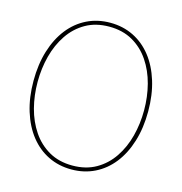

<svg xmlns="http://www.w3.org/2000/svg" viewBox="-110 -840 900 951"><g transform="rotate(15 340.0 -364.0)"><path d="M340 12Q275 12 221 -14.5Q167 -41 128 -90.5Q89 -140 67.5 -209.5Q46 -279 46 -364Q46 -449 67.5 -518.5Q89 -588 128 -637.5Q167 -687 221 -713.5Q275 -740 340 -740Q405 -740 459 -713.5Q513 -687 552 -637.5Q591 -588 612.5 -518.5Q634 -449 634 -364Q634 -279 612.5 -209.5Q591 -140 552 -90.5Q513 -41 459 -14.5Q405 12 340 12ZM340 -8Q409 -8 460.5 -37.5Q512 -67 546 -117.5Q580 -168 596.5 -231.5Q613 -295 613 -364Q613 -433 596.5 -496.5Q580 -560 546 -610.5Q512 -661 460.5 -690.5Q409 -720 340 -720Q271 -720 219.5 -690.5Q168 -661 134 -610.5Q100 -560 83.5 -496.5Q67 -433 67 -364Q67 -295 83.5 -231.5Q100 -168 134 -117.5Q168 -67 219.5 -37.5Q271 -8 340 -8Z"/></g></svg>

Font: Murecho Thin
Style: Regular
Weight: 100
Designer: Neil Summerour
Foundry: Positype
Version: Version 1.010